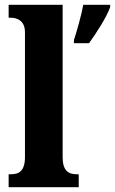

<svg xmlns="http://www.w3.org/2000/svg" viewBox="-20 -780 479 800"><path d="M288 -613V-600H351C382 -643 424 -708 439 -750V-760H327C319 -716 301 -653 288 -613ZM16 0H308V-54H299C266 -54 241 -68 241 -125V-760H16V-706H27C45 -706 84 -698 84 -646V-125C84 -68 59 -54 27 -54H16Z"/></svg>

Font: Noto Serif Condensed ExtraBold
Style: Regular
Weight: 800
Width: 3
Designer: Monotype Design Team
Foundry: Monotype Imaging Inc.
Version: Version 2.013